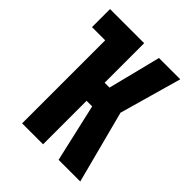

<svg xmlns="http://www.w3.org/2000/svg" viewBox="-164 -656 752 752"><g transform="rotate(45 211.5 -280.0)"><path d="M10 -460V-560H199V-341H226L281 -560H399L326 -302L405 0H285L230 -241H199V0H83V-460Z"/></g></svg>

Font: Tektur Condensed Medium
Style: Regular
Weight: 500
Width: 3
Designer: Adam Jagosz
Foundry: Adam Jagosz
Version: Version 1.005;gftools[0.9.30]